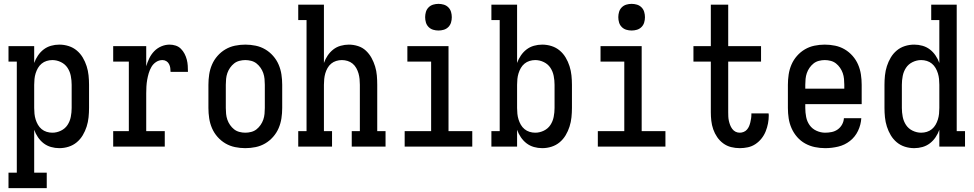

<svg xmlns="http://www.w3.org/2000/svg" viewBox="-20 -759 5040 994"><path d="M24 215V135H67V-440H24V-520H157V-433Q164 -453 176.5 -471.5Q189 -490 206 -503Q223 -516 244 -522Q265 -528 287 -528Q312 -528 335.5 -520.5Q359 -513 377.5 -497.5Q396 -482 408.5 -461Q421 -440 428.5 -416.5Q436 -393 438.5 -368.5Q441 -344 441 -320V-200Q441 -176 438.5 -151.5Q436 -127 428.5 -103.5Q421 -80 408.5 -59Q396 -38 377.5 -22.5Q359 -7 335.5 0.5Q312 8 287 8Q265 8 244 2Q223 -4 206 -17Q189 -30 176.5 -48.5Q164 -67 157 -87V135H222V215ZM251 -72Q274 -72 295.5 -82.5Q317 -93 329.5 -112Q342 -131 346.5 -154Q351 -177 351 -200V-320Q351 -343 346.5 -366Q342 -389 329.5 -408Q317 -427 295.5 -437.5Q274 -448 251 -448Q236 -448 221.5 -443.5Q207 -439 195.5 -429.5Q184 -420 176.5 -407Q169 -394 164.5 -379.5Q160 -365 158.5 -350Q157 -335 157 -320V-200Q157 -185 158.5 -170Q160 -155 164.5 -140.5Q169 -126 176.5 -113Q184 -100 195.5 -90.5Q207 -81 221.5 -76.5Q236 -72 251 -72Z M566 0V-80H647V-440H566V-520H737V-416Q743 -437 753 -457.5Q763 -478 778.5 -494Q794 -510 815 -519Q836 -528 858 -528Q874 -528 889.5 -523Q905 -518 916.5 -506.5Q928 -495 935.5 -480.5Q943 -466 947 -450.5Q951 -435 952 -419Q953 -403 953 -387H863Q863 -397 861.5 -407.5Q860 -418 855 -427.5Q850 -437 841 -442.5Q832 -448 821 -448Q803 -448 788 -438Q773 -428 764 -412.5Q755 -397 750 -380Q745 -363 742 -346Q739 -329 738 -311Q737 -293 737 -276V-80H833V0Z M1250 8Q1223 8 1196.5 2.5Q1170 -3 1147 -16.5Q1124 -30 1106 -50.5Q1088 -71 1077.5 -95.5Q1067 -120 1063 -146.5Q1059 -173 1059 -200V-320Q1059 -347 1063 -373.5Q1067 -400 1077.5 -424.5Q1088 -449 1106 -469.5Q1124 -490 1147 -503.5Q1170 -517 1196.5 -522.5Q1223 -528 1250 -528Q1277 -528 1303.5 -522.5Q1330 -517 1353 -503.5Q1376 -490 1394 -469.5Q1412 -449 1422.5 -424.5Q1433 -400 1437 -373.5Q1441 -347 1441 -320V-200Q1441 -173 1437 -146.5Q1433 -120 1422.5 -95.5Q1412 -71 1394 -50.5Q1376 -30 1353 -16.5Q1330 -3 1303.5 2.5Q1277 8 1250 8ZM1250 -72Q1265 -72 1280.5 -76Q1296 -80 1308 -89.5Q1320 -99 1329 -112Q1338 -125 1343 -139.5Q1348 -154 1349.5 -169.5Q1351 -185 1351 -200V-320Q1351 -335 1349.5 -350.5Q1348 -366 1343 -380.5Q1338 -395 1329 -408Q1320 -421 1308 -430.5Q1296 -440 1280.5 -444Q1265 -448 1250 -448Q1235 -448 1219.5 -444Q1204 -440 1192 -430.5Q1180 -421 1171 -408Q1162 -395 1157 -380.5Q1152 -366 1150.5 -350.5Q1149 -335 1149 -320V-200Q1149 -185 1150.5 -169.5Q1152 -154 1157 -139.5Q1162 -125 1171 -112Q1180 -99 1192 -89.5Q1204 -80 1219.5 -76Q1235 -72 1250 -72Z M1524 0V-80H1567V-655H1524V-735H1657V-433Q1664 -453 1676 -471Q1688 -489 1705 -502.5Q1722 -516 1743.5 -522Q1765 -528 1786 -528Q1810 -528 1833.5 -520.5Q1857 -513 1874.5 -496.5Q1892 -480 1903.5 -459Q1915 -438 1922 -415Q1929 -392 1931 -368Q1933 -344 1933 -320V-80H1976V0H1801V-80H1843V-320Q1843 -335 1841.5 -350Q1840 -365 1836 -379Q1832 -393 1824.5 -406.5Q1817 -420 1805.5 -429.5Q1794 -439 1779.5 -443.5Q1765 -448 1750 -448Q1735 -448 1720.5 -443.5Q1706 -439 1694.5 -429.5Q1683 -420 1675.5 -406.5Q1668 -393 1664 -379Q1660 -365 1658.5 -350Q1657 -335 1657 -320V-80H1699V0Z M2075 0V-80H2212V-440H2089V-520H2302V-80H2425V0ZM2250 -601Q2236 -601 2222.5 -605Q2209 -609 2199 -619Q2189 -629 2185 -642.5Q2181 -656 2181 -670Q2181 -684 2185 -697.5Q2189 -711 2199 -721Q2209 -731 2222.5 -735Q2236 -739 2250 -739Q2264 -739 2277.5 -735Q2291 -731 2301 -721Q2311 -711 2315 -697.5Q2319 -684 2319 -670Q2319 -656 2315 -642.5Q2311 -629 2301 -619Q2291 -609 2277.5 -605Q2264 -601 2250 -601Z M2787 8Q2765 8 2744 2Q2723 -4 2706 -17Q2689 -30 2676.5 -48.5Q2664 -67 2657 -87V0H2524V-80H2567V-655H2524V-735H2657V-433Q2664 -453 2676.5 -471.5Q2689 -490 2706 -503Q2723 -516 2744 -522Q2765 -528 2787 -528Q2812 -528 2835.5 -520.5Q2859 -513 2877.5 -497.5Q2896 -482 2908.5 -461Q2921 -440 2928.5 -416.5Q2936 -393 2938.5 -368.5Q2941 -344 2941 -320V-200Q2941 -176 2938.5 -151.5Q2936 -127 2928.5 -103.5Q2921 -80 2908.5 -59Q2896 -38 2877.5 -22.5Q2859 -7 2835.5 0.5Q2812 8 2787 8ZM2751 -72Q2774 -72 2795.5 -82.5Q2817 -93 2829.5 -112Q2842 -131 2846.5 -154Q2851 -177 2851 -200V-320Q2851 -343 2846.5 -366Q2842 -389 2829.5 -408Q2817 -427 2795.5 -437.5Q2774 -448 2751 -448Q2736 -448 2721.5 -443.5Q2707 -439 2695.5 -429.5Q2684 -420 2676.5 -407Q2669 -394 2664.5 -379.5Q2660 -365 2658.5 -350Q2657 -335 2657 -320V-200Q2657 -185 2658.5 -170Q2660 -155 2664.5 -140.5Q2669 -126 2676.5 -113Q2684 -100 2695.5 -90.5Q2707 -81 2721.5 -76.5Q2736 -72 2751 -72Z M3075 0V-80H3212V-440H3089V-520H3302V-80H3425V0ZM3250 -601Q3236 -601 3222.5 -605Q3209 -609 3199 -619Q3189 -629 3185 -642.5Q3181 -656 3181 -670Q3181 -684 3185 -697.5Q3189 -711 3199 -721Q3209 -731 3222.5 -735Q3236 -739 3250 -739Q3264 -739 3277.5 -735Q3291 -731 3301 -721Q3311 -711 3315 -697.5Q3319 -684 3319 -670Q3319 -656 3315 -642.5Q3311 -629 3301 -619Q3291 -609 3277.5 -605Q3264 -601 3250 -601Z M3810 8Q3787 8 3765 2.5Q3743 -3 3724.5 -16.5Q3706 -30 3693 -49Q3680 -68 3672.5 -89.5Q3665 -111 3662.5 -133.5Q3660 -156 3660 -178V-440H3570V-520H3660V-735H3750V-520H3920V-440H3750V-178Q3750 -167 3750.5 -155.5Q3751 -144 3753.5 -133Q3756 -122 3760 -111.5Q3764 -101 3771 -91.5Q3778 -82 3788 -77Q3798 -72 3810 -72Q3820 -72 3830 -76Q3840 -80 3847 -88Q3854 -96 3858 -105.5Q3862 -115 3864.5 -125.5Q3867 -136 3868.5 -146Q3870 -156 3870 -167V-172H3959Q3959 -170 3959.5 -167.5Q3960 -165 3960 -162Q3960 -141 3956 -120Q3952 -99 3944 -79Q3936 -59 3922.5 -42Q3909 -25 3891 -13Q3873 -1 3852 3.5Q3831 8 3810 8Z M4252 8Q4225 8 4198.5 2.5Q4172 -3 4148.5 -16Q4125 -29 4107 -49.5Q4089 -70 4078 -95Q4067 -120 4063 -146.5Q4059 -173 4059 -200V-320Q4059 -347 4063 -373.5Q4067 -400 4077.5 -424.5Q4088 -449 4106 -469.5Q4124 -490 4147 -503.5Q4170 -517 4196.5 -522.5Q4223 -528 4250 -528Q4277 -528 4303.5 -522.5Q4330 -517 4353 -503.5Q4376 -490 4394 -469.5Q4412 -449 4422.5 -424.5Q4433 -400 4437 -373.5Q4441 -347 4441 -320V-220H4149V-200Q4149 -177 4153.5 -153.5Q4158 -130 4171.5 -111Q4185 -92 4207 -82Q4229 -72 4252 -72Q4269 -72 4286 -75.5Q4303 -79 4317 -89Q4331 -99 4339.5 -114.5Q4348 -130 4349 -147H4439Q4437 -113 4422 -81.5Q4407 -50 4380 -29Q4353 -8 4319.5 0Q4286 8 4252 8ZM4149 -300H4351V-320Q4351 -335 4349.5 -350.5Q4348 -366 4343 -380.5Q4338 -395 4329 -408Q4320 -421 4308 -430.5Q4296 -440 4280.5 -444Q4265 -448 4250 -448Q4235 -448 4219.5 -444Q4204 -440 4192 -430.5Q4180 -421 4171 -408Q4162 -395 4157 -380.5Q4152 -366 4150.5 -350.5Q4149 -335 4149 -320Z M4713 8Q4688 8 4664.5 0.5Q4641 -7 4622.5 -22.5Q4604 -38 4591.5 -59Q4579 -80 4571.5 -103.5Q4564 -127 4561.5 -151.5Q4559 -176 4559 -200V-320Q4559 -344 4561.5 -368.5Q4564 -393 4571.5 -416.5Q4579 -440 4591.5 -461Q4604 -482 4622.5 -497.5Q4641 -513 4664.5 -520.5Q4688 -528 4713 -528Q4735 -528 4756 -522Q4777 -516 4794 -503Q4811 -490 4823.5 -471.5Q4836 -453 4843 -433V-655H4801V-735H4933V-80H4976V0H4843V-87Q4836 -67 4823.5 -48.5Q4811 -30 4794 -17Q4777 -4 4756 2Q4735 8 4713 8ZM4749 -72Q4764 -72 4778.5 -76.5Q4793 -81 4804.5 -90.5Q4816 -100 4823.5 -113Q4831 -126 4835.5 -140.5Q4840 -155 4841.5 -170Q4843 -185 4843 -200V-320Q4843 -335 4841.5 -350Q4840 -365 4835.5 -379.5Q4831 -394 4823.5 -407Q4816 -420 4804.5 -429.5Q4793 -439 4778.5 -443.5Q4764 -448 4749 -448Q4726 -448 4704.5 -437.5Q4683 -427 4670.5 -408Q4658 -389 4653.5 -366Q4649 -343 4649 -320V-200Q4649 -177 4653.5 -154Q4658 -131 4670.5 -112Q4683 -93 4704.5 -82.5Q4726 -72 4749 -72Z"/></svg>

Font: Iosevka Curly Slab Medium
Style: Regular
Weight: 500
Monospace: yes
Designer: Belleve Invis
Foundry: Belleve Invis
Version: Version 22.1.2; ttfautohint (v1.8.4)